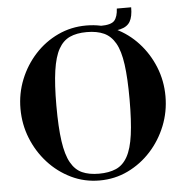

<svg xmlns="http://www.w3.org/2000/svg" viewBox="-57 -890 923 959"><g transform="rotate(-5 404.5 -411.0)"><path d="M404 13Q328 13 262 -19Q196 -51 146.5 -105.5Q97 -160 69 -230Q41 -300 41 -378Q41 -455 69 -524.5Q97 -594 146.5 -648Q196 -702 262 -733Q328 -764 404 -764Q481 -764 547 -733Q613 -702 662.5 -648Q712 -594 740 -524.5Q768 -455 768 -378Q768 -300 740 -230Q712 -160 662.5 -105.5Q613 -51 547 -19Q481 13 404 13ZM404 -21Q454 -21 489.5 -36.5Q525 -52 547 -91.5Q569 -131 578.5 -200.5Q588 -270 588 -377Q588 -484 578.5 -553Q569 -622 547 -660.5Q525 -699 490 -715Q455 -731 404 -731Q353 -731 318.5 -715Q284 -699 262.5 -660.5Q241 -622 231 -553Q221 -484 221 -378Q221 -269 231 -199.5Q241 -130 263 -91Q285 -52 319.5 -36.5Q354 -21 404 -21ZM478 -722 476 -756Q529 -756 545.5 -775Q562 -794 564 -835H636Q636 -788 621.5 -763.5Q607 -739 572.5 -730.5Q538 -722 478 -722Z"/></g></svg>

Font: Libre Bodoni SemiBold
Style: Regular
Weight: 600
Designer: Pablo Impallari, Rodrigo Fuenzalida
Foundry: Impallari Type
Version: Version 2.005;gftools[0.9.23]